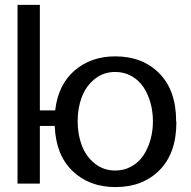

<svg xmlns="http://www.w3.org/2000/svg" viewBox="-20 -740 772 776"><path d="M691.9 -250 692.9 -246.1Q692.9 -121.1 625 -52.5Q557.1 16.1 446.8 16.1Q340.8 16.1 273.2 -48.8Q205.6 -113.8 201.2 -231H141.1V2H50.8V-720.2H141.1V-293.9H203.1Q214.8 -397.5 281.2 -454.8Q347.7 -512.2 445.8 -512.2Q556.2 -512.2 624 -443.4Q691.9 -374.5 691.9 -250ZM445.8 -449.2Q397.9 -449.2 362.5 -420.4Q327.1 -391.6 310.5 -347.4Q293.9 -303.2 293.9 -250Q293.9 -196.8 310.5 -152.6Q327.1 -108.4 362.5 -79.6Q397.9 -50.8 445.8 -50.8Q481.9 -50.8 511.5 -67.4Q541 -84 559.6 -111.8Q578.1 -139.6 588.1 -175.3Q598.1 -210.9 598.1 -250Q598.1 -289.1 588.1 -324.7Q578.1 -360.4 559.6 -388.2Q541 -416 511.5 -432.6Q481.9 -449.2 445.8 -449.2Z"/></svg>

Font: Perun
Style: Regular
Weight: 400
Version: Version 1.0000